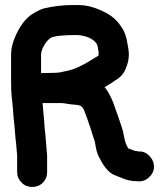

<svg xmlns="http://www.w3.org/2000/svg" viewBox="-20 -696 654 762"><path d="M143 -406V-481C143 -488 146 -498 153 -512C160 -526 170 -538 181 -546C196 -553 229 -557 282 -557C292 -557 299 -556 304 -555C326 -551 341 -544 351 -536C361 -528 367 -519 368 -510C369 -501 370 -495 371 -491C372 -487 372 -485 371 -482V-475C364 -471 356 -467 349 -462C308 -436 274 -420 247 -415C240 -414 231 -411 220 -409C209 -407 183 -406 143 -406ZM395 -350C402 -354 408 -358 415 -362C422 -366 429 -371 436 -376C457 -388 472 -404 479 -424C491 -451 494 -478 489 -505C488 -512 486 -521 484 -533C482 -545 478 -559 470 -576C453 -606 431 -629 404 -643C364 -665 327 -676 291 -676H267C227 -676 191 -671 156 -663C146 -661 131 -654 111 -642C81 -624 56 -590 36 -540C28 -519 24 -499 24 -480V-371C24 -343 25 -325 26 -317C27 -309 29 -292 31 -268L33 -240C34 -231 35 -220 36 -210L39 -180C40 -170 40 -161 41 -152C42 -143 43 -134 44 -126C45 -118 45 -110 46 -102C47 -94 47 -87 48 -81V-13C48 3 54 17 66 29C78 41 92 46 108 46C124 46 138 41 150 29C162 17 167 3 167 -13V-71C167 -77 167 -84 166 -91C165 -98 165 -106 164 -114L162 -138C161 -146 161 -154 160 -163C159 -172 158 -180 157 -190C156 -200 156 -210 155 -220L152 -250L150 -278C149 -280 149 -283 149 -287H224C228 -287 236 -286 247 -284C258 -282 270 -281 282 -280C294 -279 302 -276 306 -271C310 -266 314 -260 317 -250C320 -240 324 -232 326 -226L332 -208C334 -202 337 -195 339 -188C341 -181 344 -172 347 -162C350 -152 353 -143 355 -138C357 -133 358 -123 361 -108C364 -93 369 -79 377 -65C395 -30 415 -8 437 0C444 3 450 5 455 7C479 18 500 23 519 23C540 26 556 21 569 10C582 -1 590 -15 591 -31C592 -47 587 -61 576 -74C565 -87 552 -94 536 -95H528C525 -96 521 -97 518 -97C515 -97 512 -98 508 -100C504 -102 497 -104 489 -107C482 -118 477 -131 474 -145C472 -153 471 -163 468 -175C465 -187 458 -208 448 -236C438 -264 432 -282 429 -290C416 -321 404 -341 395 -350Z"/></svg>

Font: AppleStorm
Style: Xbd
Weight: 800
Foundry: Cannot Into Space Fonts
Version: Version 1.01